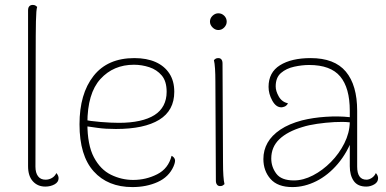

<svg xmlns="http://www.w3.org/2000/svg" viewBox="-20 -748 1569 780"><path d="M164 10Q133 10 113.5 -11.5Q94 -33 94 -73V-706Q94 -717 99 -722.5Q104 -728 113 -728Q120 -728 124 -725.5Q128 -723 131 -720Q127 -709 126 -661.5Q125 -614 125 -524L124 -71Q124 -46 134.5 -32Q145 -18 165 -18Q179 -18 191 -25Q203 -32 209 -45Q214 -39 216 -34Q218 -29 218 -24Q218 -8 201.5 1Q185 10 164 10Z M518 12Q418 12 360.5 -52Q303 -116 303 -243Q303 -367 360 -439.5Q417 -512 526 -512Q576 -512 612 -496Q648 -480 668 -449.5Q688 -419 688 -375Q688 -299 627 -261.5Q566 -224 451 -224Q408 -224 376.5 -228.5Q345 -233 317 -237V-262Q346 -256 388.5 -252.5Q431 -249 463 -249Q510 -249 546.5 -257Q583 -265 607.5 -280.5Q632 -296 644.5 -320Q657 -344 657 -375Q657 -418 637 -441.5Q617 -465 586.5 -475Q556 -485 524 -485Q441 -485 388 -427Q335 -369 335 -247Q335 -159 361.5 -109Q388 -59 431 -38Q474 -17 521 -17Q573 -17 618.5 -40Q664 -63 677 -115Q686 -111 690 -102Q694 -93 685 -72Q666 -29 620.5 -8.5Q575 12 518 12Z M867 -626Q854 -626 843.5 -636.5Q833 -647 833 -660Q833 -674 843.5 -684Q854 -694 867 -694Q881 -694 891 -684Q901 -674 901 -660Q901 -647 891 -636.5Q881 -626 867 -626ZM886 -87Q886 -57 887.5 -34.5Q889 -12 892 0Q889 3 885 5.5Q881 8 874 8Q866 8 861.5 2Q857 -4 857 -14L855 -417Q855 -447 853.5 -469.5Q852 -492 849 -504Q852 -507 856 -509.5Q860 -512 867 -512Q875 -512 879.5 -506.5Q884 -501 884 -490Z M1468 10Q1433 10 1417 -13Q1401 -36 1401 -73V-206L1415 -194Q1392 -129 1352.5 -82.5Q1313 -36 1265 -12Q1217 12 1168 12Q1108 12 1079 -21Q1050 -54 1050 -102Q1050 -138 1067 -168Q1084 -198 1119 -221.5Q1154 -245 1207 -259Q1251 -270 1303 -273.5Q1355 -277 1401 -272V-298Q1401 -391 1362 -437.5Q1323 -484 1236 -484Q1207 -484 1175 -477Q1143 -470 1121.5 -451.5Q1100 -433 1100 -397Q1100 -378 1112.5 -356Q1125 -334 1150 -328Q1144 -318 1136 -315Q1128 -312 1123 -312Q1101 -312 1086 -339.5Q1071 -367 1071 -395Q1071 -454 1117.5 -483Q1164 -512 1242 -512Q1339 -512 1385 -457Q1431 -402 1431 -298V-71Q1431 -18 1469 -18Q1479 -18 1490 -25Q1501 -32 1507 -45Q1512 -39 1514 -34Q1516 -29 1516 -24Q1516 -8 1500.5 1Q1485 10 1468 10ZM1174 -15Q1212 -15 1251.5 -35.5Q1291 -56 1324.5 -90Q1358 -124 1379 -166Q1400 -208 1401 -251Q1374 -254 1338.5 -252Q1303 -250 1268.5 -245Q1234 -240 1209 -232Q1148 -214 1115 -182.5Q1082 -151 1082 -104Q1082 -70 1102.5 -42.5Q1123 -15 1174 -15Z"/></svg>

Font: Arima Thin Thin
Style: Regular
Weight: 250
Version: Version 1.100